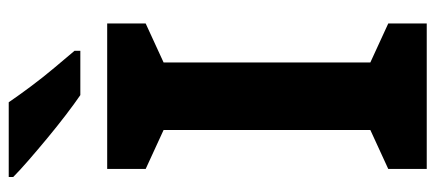

<svg xmlns="http://www.w3.org/2000/svg" viewBox="-292 -682 974 429"><g transform="rotate(-90 194.5 -467.0)"><path d="M357 0H32V-86L119 -126V-588L32 -628V-714H357V-628L270 -588V-126L357 -86ZM181 -934Q196 -912 216.5 -884.5Q237 -857 258.5 -831.5Q280 -806 296 -787V-774H197Q178 -787 152.5 -806.5Q127 -826 100.5 -848Q74 -870 51 -890Q28 -910 14 -924V-934Z"/></g></svg>

Font: Noto Sans Telugu
Style: Bold
Weight: 700
Designer: Jelle Bosma - Monotype Design Team
Foundry: Monotype Imaging Inc.
Version: Version 2.005; ttfautohint (v1.8.4.7-5d5b)